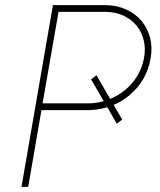

<svg xmlns="http://www.w3.org/2000/svg" viewBox="-20 -731 627 751"><path d="M458 -263.2 437 -247.1 336.4 -420.4 357.4 -436.5ZM142.1 -300.3 90.3 0H64L187 -710.9H395Q439 -710 474.4 -693.6Q509.8 -677.2 533.2 -649.7Q556.6 -622.1 566.7 -584.5Q576.7 -546.9 569.3 -503.4Q562 -459 540.3 -422.1Q518.6 -385.3 486.3 -358.4Q454.1 -331.5 413.6 -316.4Q373 -301.3 328.6 -300.3ZM146.5 -326.7H328.6Q367.2 -327.6 402.6 -340.8Q438 -354 466.8 -377Q495.6 -399.9 515.6 -431.9Q535.6 -463.9 543 -502.4Q550.3 -540.5 542.2 -573.2Q534.2 -606 514.4 -630.4Q494.6 -654.8 464.1 -669.2Q433.6 -683.6 395.5 -684.6H209Z"/></svg>

Font: Roboto Mono Thin
Style: Italic
Weight: 250
Designer: Google
Version: Version 2.000985; 2015; ttfautohint (v1.3)